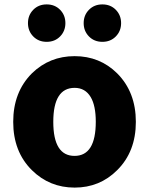

<svg xmlns="http://www.w3.org/2000/svg" viewBox="-20 -838 677 872"><path d="M125 -65Q40 -149 40 -284.5Q40 -420 125 -505Q205 -583 319 -583Q433 -583 512 -505Q597 -420 597 -284.5Q597 -149 512 -65Q433 14 319 14Q205 14 125 -65ZM415 -285Q415 -358 392 -397Q367 -439 319 -439Q222 -439 222 -284.5Q222 -130 318.5 -130Q415 -130 415 -285ZM192 -648Q155 -648 131 -672.5Q107 -697 107 -733Q107 -769 131 -793.5Q155 -818 192 -818Q229 -818 253 -793.5Q277 -769 277 -733Q277 -697 253 -672.5Q229 -648 192 -648ZM445 -648Q408 -648 384 -672.5Q360 -697 360 -733Q360 -769 384 -793.5Q408 -818 445 -818Q482 -818 506 -793.5Q530 -769 530 -733Q530 -697 506 -672.5Q482 -648 445 -648Z"/></svg>

Font: Resource Han Rounded TW Heavy
Style: Regular
Weight: 900
Designer: Cyano Hao (round all glyphs); Ryoko NISHIZUKA 西塚涼子 (kana, bopomofo & ideographs); Paul D. Hunt (Latin, Greek & Cyrillic)
Foundry: Cyano Hao
Version: 0.990